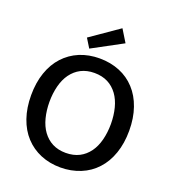

<svg xmlns="http://www.w3.org/2000/svg" viewBox="-166 -1064 1081 1202"><g transform="rotate(20 374.5 -463.0)"><path d="M492.2 -856.9 290 -748 252.9 -808.1 441.9 -939ZM71.3 -501.5Q94.7 -569.3 138.2 -616.2Q181.6 -663.1 241.2 -688Q301.3 -712.9 374 -712.9Q446.3 -712.9 507.3 -688Q567.4 -663.6 610.8 -616.2Q654.3 -569.3 677.7 -501.5Q701.2 -434.1 701.2 -350.1Q701.2 -266.1 677.7 -198.7Q654.3 -130.9 610.8 -84Q567.4 -36.6 507.3 -12.2Q445.3 13.2 374 13.2Q302.2 13.2 241.2 -12.2Q181.6 -37.1 138.2 -84Q94.7 -130.9 71.3 -198.7Q47.9 -266.1 47.9 -350.1Q47.9 -434.1 71.3 -501.5ZM182.6 -244.1Q195.3 -194.8 220.7 -159.7Q247.6 -123 284.7 -104Q323.7 -84 374 -84Q425.3 -84 464.4 -104Q501.5 -123 528.3 -159.7Q553.7 -194.8 566.4 -244.1Q579.1 -293.9 579.1 -350.1Q579.1 -406.2 566.4 -456.1Q553.7 -505.4 528.3 -540.5Q501.5 -577.1 464.4 -596.2Q425.3 -616.2 374 -616.2Q323.7 -616.2 284.7 -596.2Q247.6 -577.1 220.7 -540.5Q195.3 -505.4 182.6 -456.1Q169.9 -406.2 169.9 -350.1Q169.9 -293.9 182.6 -244.1Z"/></g></svg>

Font: Post Grotesk Medium
Style: Medium
Weight: 500
Version: Version 1.0